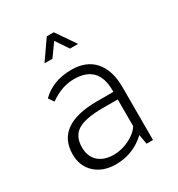

<svg xmlns="http://www.w3.org/2000/svg" viewBox="-161 -761 817 880"><g transform="rotate(-30 247.5 -321.5)"><path d="M216 -655H253L323 -553H280L235 -620L187 -553H145ZM400 0H366L357 -51Q290 12 198 12Q131 12 89.5 -26Q48 -64 48 -126Q48 -282 268 -282H353V-290Q353 -423 225 -423Q160 -423 97 -378L78 -406Q138 -466 236 -466Q315 -466 357.5 -417.5Q400 -369 400 -279ZM353 -242H276Q182 -242 141.5 -217Q101 -192 101 -133Q101 -85 130.5 -58Q160 -31 212 -31Q254 -31 295 -51.5Q336 -72 353 -101Z"/></g></svg>

Font: TajawalTap
Style: Regular
Weight: 300
Designer: Boutros Fonts
Foundry: Created by Boutros International 2017
Version: Version 2.700